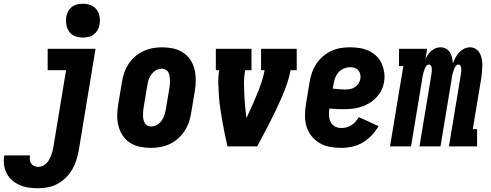

<svg xmlns="http://www.w3.org/2000/svg" viewBox="-97 -780 2617 1023"><path d="M107 223Q81 223 56 219.5Q31 216 9 206.5Q-13 197 -31.5 181.5Q-50 166 -61 144.5Q-72 123 -75.5 98.5Q-79 74 -74 48H63Q61 59 62 70.5Q63 82 69 91Q75 100 85 104.5Q95 109 107 109Q118 109 129 104.5Q140 100 149 91.5Q158 83 164 72.5Q170 62 174.5 51Q179 40 182 28.5Q185 17 187 6L255 -406H157V-520H412L322 25Q317 50 309 75.5Q301 101 287 124.5Q273 148 253 167.5Q233 187 208.5 200Q184 213 158 218Q132 223 107 223ZM345 -580Q323 -580 303 -587.5Q283 -595 271.5 -611.5Q260 -628 256.5 -649Q253 -670 256 -692Q259 -707 266.5 -720.5Q274 -734 286.5 -743.5Q299 -753 314.5 -756.5Q330 -760 345 -760Q367 -760 386.5 -752.5Q406 -745 418 -728.5Q430 -712 433.5 -691Q437 -670 433 -648Q431 -633 423 -619.5Q415 -606 402.5 -596.5Q390 -587 375 -583.5Q360 -580 345 -580Z M707 8Q677 8 648.5 2Q620 -4 596.5 -19Q573 -34 557.5 -57Q542 -80 534.5 -107.5Q527 -135 527.5 -165Q528 -195 533 -225L553 -345Q557 -369 565.5 -393.5Q574 -418 588.5 -440Q603 -462 623.5 -479.5Q644 -497 668 -508Q692 -519 717 -523.5Q742 -528 766 -528Q796 -528 824.5 -522Q853 -516 876.5 -501Q900 -486 916 -463Q932 -440 939 -412.5Q946 -385 946 -355Q946 -325 941 -295L921 -175Q917 -151 908.5 -126.5Q900 -102 885 -80Q870 -58 850 -40.5Q830 -23 806 -12Q782 -1 756.5 3.5Q731 8 707 8ZM708 -106Q724 -106 738.5 -114Q753 -122 763 -135.5Q773 -149 778 -164Q783 -179 786 -194L806 -314Q808 -325 808.5 -335.5Q809 -346 808.5 -356.5Q808 -367 806 -377.5Q804 -388 799 -396.5Q794 -405 784.5 -409.5Q775 -414 765 -414Q749 -414 735 -406Q721 -398 710.5 -384.5Q700 -371 695 -356Q690 -341 688 -326L668 -206Q666 -195 665.5 -184.5Q665 -174 665 -163.5Q665 -153 667.5 -142.5Q670 -132 675 -123.5Q680 -115 689 -110.5Q698 -106 708 -106Z M1115 0Q1107 -33 1100.5 -66Q1094 -99 1088 -132.5Q1082 -166 1077 -199.5Q1072 -233 1069.5 -267Q1067 -301 1066 -336Q1065 -371 1071 -406H1053V-520H1243V-406H1209Q1203 -373 1203 -341Q1203 -309 1204.5 -277Q1206 -245 1209 -213.5Q1212 -182 1216 -151Q1231 -182 1245 -213.5Q1259 -245 1272 -276.5Q1285 -308 1296 -340.5Q1307 -373 1313 -406H1294V-520H1484V-406H1451Q1445 -371 1433 -336Q1421 -301 1406.5 -267Q1392 -233 1376 -199.5Q1360 -166 1343 -132.5Q1326 -99 1308.5 -66Q1291 -33 1273 0Z M1721 8Q1691 8 1661 2.5Q1631 -3 1606.5 -17.5Q1582 -32 1563.5 -54.5Q1545 -77 1536.5 -104.5Q1528 -132 1528 -163Q1528 -194 1533 -225L1553 -345Q1557 -369 1565.5 -393.5Q1574 -418 1588.5 -440Q1603 -462 1624 -480Q1645 -498 1669 -509Q1693 -520 1718 -524Q1743 -528 1768 -528Q1794 -528 1819.5 -524Q1845 -520 1867.5 -509.5Q1890 -499 1908 -482Q1926 -465 1936 -442.5Q1946 -420 1950 -394.5Q1954 -369 1949 -343Q1946 -321 1935 -299Q1924 -277 1907 -259.5Q1890 -242 1869 -229.5Q1848 -217 1825 -210Q1802 -203 1779 -200.5Q1756 -198 1733 -198Q1714 -198 1695.5 -199Q1677 -200 1658 -202Q1655 -183 1656 -164.5Q1657 -146 1664.5 -130.5Q1672 -115 1687.5 -106.5Q1703 -98 1722 -98Q1735 -98 1749 -101.5Q1763 -105 1775.5 -113Q1788 -121 1797.5 -132Q1807 -143 1815 -156L1920 -108Q1905 -82 1883.5 -59Q1862 -36 1835.5 -20.5Q1809 -5 1779.5 1.5Q1750 8 1721 8ZM1746 -303Q1758 -303 1771 -306Q1784 -309 1795 -316.5Q1806 -324 1813.5 -335.5Q1821 -347 1823 -359Q1825 -372 1822.5 -384Q1820 -396 1812.5 -405Q1805 -414 1793.5 -418Q1782 -422 1769 -422Q1752 -422 1734.5 -414.5Q1717 -407 1705 -392.5Q1693 -378 1687.5 -361Q1682 -344 1679 -327L1676 -308Q1692 -306 1710 -304.5Q1728 -303 1746 -303Z M1981 0 2052 -428H2029V-520H2179L2170 -467Q2176 -479 2184 -490Q2192 -501 2202.5 -510Q2213 -519 2225 -523.5Q2237 -528 2250 -528Q2266 -528 2279.5 -520.5Q2293 -513 2300.5 -500.5Q2308 -488 2311.5 -473Q2315 -458 2316 -442Q2322 -458 2329.5 -472.5Q2337 -487 2349 -500Q2361 -513 2376 -520.5Q2391 -528 2407 -528Q2424 -528 2437.5 -519.5Q2451 -511 2458.5 -497.5Q2466 -484 2469.5 -468Q2473 -452 2473 -435.5Q2473 -419 2471.5 -402Q2470 -385 2468 -368L2422 -92H2445V0H2295L2359 -386Q2360 -394 2360.5 -401.5Q2361 -409 2360.5 -416Q2360 -423 2356.5 -429.5Q2353 -436 2345 -436Q2337 -436 2331.5 -428.5Q2326 -421 2323 -413Q2320 -405 2317.5 -397Q2315 -389 2313 -381Q2311 -373 2310 -365.5Q2309 -358 2308 -350L2250 0H2138L2202 -386Q2203 -394 2203.5 -401.5Q2204 -409 2203.5 -416Q2203 -423 2199.5 -429.5Q2196 -436 2188 -436Q2180 -436 2174.5 -428.5Q2169 -421 2166 -413Q2163 -405 2160.5 -397Q2158 -389 2156 -381Q2154 -373 2153 -365.5Q2152 -358 2151 -350L2093 0Z"/></svg>

Font: Iosevka Curly Slab Heavy
Style: Italic
Weight: 900
Italic angle: -9°
Monospace: yes
Designer: Belleve Invis
Foundry: Belleve Invis
Version: Version 22.1.2; ttfautohint (v1.8.4)